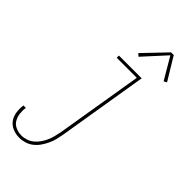

<svg xmlns="http://www.w3.org/2000/svg" viewBox="-315 -826 1109 1109"><g transform="rotate(45 240.0 -271.5)"><path d="M97 213Q68 213 42.5 202.5Q17 192 1.5 170.5Q-14 149 -18 120.5Q-22 92 -18 64H2Q-2 88 1 112.5Q4 137 16 156.5Q28 176 50 185.5Q72 195 97 195Q117 195 137 188Q157 181 173.5 167Q190 153 202 135Q214 117 222 98.5Q230 80 235 60Q240 40 244 20L332 -512H168V-530H354L263 23Q259 45 253.5 67Q248 89 238 110Q228 131 214.5 150.5Q201 170 182.5 184.5Q164 199 141.5 206Q119 213 97 213ZM253 -605 237 -619 368 -756H390L474 -617L456 -607L377 -741Z"/></g></svg>

Font: Iosevka Curly Thin Oblique
Style: Regular
Weight: 100
Italic angle: -9°
Monospace: yes
Designer: Belleve Invis
Foundry: Belleve Invis
Version: Version 11.1.0; ttfautohint (v1.8.3)